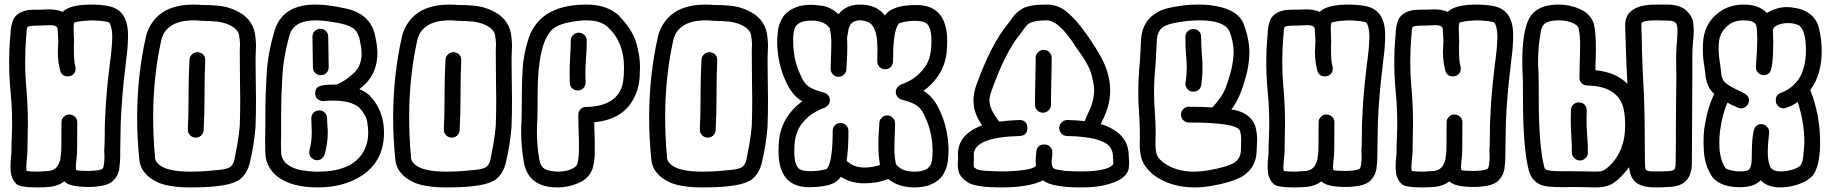

<svg xmlns="http://www.w3.org/2000/svg" viewBox="-20 -820 8010 840"><path d="M145 -69 194 -72Q222 -76 233.5 -97Q245 -118 245 -135Q245 -141 247 -146Q249 -156 249 -285Q249 -299 259 -309Q269 -319 283 -319Q298 -319 308 -309Q318 -299 318 -285Q318 -151 316 -134Q312 -112 312 -89Q312 -82 313 -76Q326 -72 369 -72Q427 -74 431 -85Q437 -101 437 -137L436 -161Q438 -189 438 -219Q438 -365 460 -537Q471 -616 471 -660Q471 -699 459 -720Q447 -729 381 -731Q317 -728 304 -720Q302 -710 302 -693Q302 -675 303 -663Q304 -651 304 -642L303 -616Q303 -551 309 -532Q311 -526 311 -519Q311 -512 307 -503Q298 -486 275 -486Q252 -486 244 -509Q233 -549 233 -592L235 -642Q235 -649 234 -659Q233 -669 233 -678Q233 -687 232 -694Q230 -709 203 -710Q186 -710 172.5 -709Q159 -708 148 -708Q112 -708 102 -703Q96 -699 96 -676L95 -664Q90 -608 90 -551Q90 -489 96 -426Q102 -353 102 -281Q102 -249 101 -219Q100 -189 100 -159Q100 -149 98 -133Q95 -100 95 -86L96 -72Q115 -69 145 -69ZM143 0Q70 0 53 -14Q29 -38 27 -70L26 -93Q26 -117 30 -152V-159Q30 -191 31.5 -221Q33 -251 33 -281Q33 -350 26 -421Q20 -484 20 -546Q20 -609 26 -672Q26 -697 35 -726Q47 -764 98 -775Q114 -778 167 -778Q180 -779 195 -779Q228 -779 254 -768Q284 -799 376 -800Q418 -800 451 -794Q540 -779 540 -667Q540 -610 532 -559L529 -530Q513 -405 508 -278V-277Q507 -249 507 -219Q507 -189 506 -158V-138Q506 -115 502 -83Q498 -51 473 -27.5Q448 -4 371 -2Q290 -2 265 -23L262 -27Q238 -8 202 -3Q178 0 143 0Z M836 -218H835Q820 -219 811 -229Q802 -239 802 -251V-254Q805 -330 805 -405.5Q805 -481 809 -559Q810 -573 820.5 -582.5Q831 -592 845 -592Q878 -588 878 -555Q875 -494 875 -434V-404Q875 -328 871 -251Q870 -236 860 -227Q850 -218 836 -218ZM815 0Q726 0 675 -20Q594 -56 589 -126V-127Q580 -218 580 -305Q580 -490 619 -662V-663Q659 -800 828 -800Q846 -800 865 -798H878Q915 -798 952.5 -792.5Q990 -787 1029 -765Q1080 -736 1094 -680Q1100 -648 1100 -618L1098 -565Q1098 -515 1099 -466Q1100 -424 1100 -381Q1100 -324 1098 -266Q1092 -190 1075 -117Q1064 -62 1029 -35Q984 0 815 0ZM815 -69Q868 -69 919 -75Q974 -78 989 -91Q1004 -104 1007 -131Q1023 -201 1029 -270Q1031 -329 1031 -387L1030 -465Q1029 -514 1029 -595L1030 -624Q1030 -646 1025.5 -667.5Q1021 -689 995 -705Q966 -721 934 -725Q902 -729 861 -729Q843 -731 828 -731Q708 -731 686 -646Q650 -483 650 -307Q650 -222 658 -134Q658 -112 681 -96Q717 -69 815 -69Z M1384 -491Q1369 -491 1359 -501Q1349 -511 1349 -526Q1349 -558 1348 -591.5Q1347 -625 1347 -659Q1347 -674 1357 -684Q1367 -694 1381 -694Q1396 -694 1406 -684Q1416 -674 1416 -659Q1416 -627 1417 -593.5Q1418 -560 1418 -526Q1418 -511 1408 -501Q1398 -491 1384 -491ZM1367 -119Q1362 -119 1356 -121Q1333 -131 1333 -153Q1333 -160 1335 -166Q1344 -201 1344 -241Q1344 -254 1343 -269.5Q1342 -285 1342 -303Q1342 -317 1352 -327Q1362 -337 1377 -337Q1391 -337 1401 -327Q1411 -317 1411 -302Q1411 -287 1412.5 -271Q1414 -255 1414 -239Q1414 -192 1400 -143Q1389 -119 1367 -119ZM1371 0Q1255 0 1193 -48Q1144 -88 1141 -147Q1140 -174 1140 -225Q1141 -243 1141 -284V-322Q1141 -405 1146.5 -496Q1152 -587 1180 -682Q1214 -800 1360 -800Q1415 -800 1487 -784Q1606 -761 1623 -654Q1631 -618 1631 -586Q1631 -507 1579 -453L1578 -452Q1569 -443 1552 -430Q1579 -419 1599 -401V-400Q1660 -336 1660 -240Q1660 -88 1516 -27Q1451 0 1371 0ZM1370 -69Q1552 -69 1586 -196V-197Q1591 -217 1591 -240Q1591 -257 1586.5 -287Q1582 -317 1551 -350Q1515 -380 1435 -380Q1416 -380 1397 -378H1392Q1381 -378 1370 -386.5Q1359 -395 1359 -413Q1359 -425 1366 -435Q1378 -450 1439 -450H1452Q1488 -463 1530 -502Q1562 -534 1562 -586Q1562 -610 1555 -639V-640Q1550 -672 1533 -689.5Q1516 -707 1472 -717Q1405 -731 1362 -731Q1263 -731 1246 -663V-662Q1220 -574 1215 -481Q1210 -400 1210 -321V-224Q1209 -208 1209 -191L1210 -150Q1213 -118 1240 -99Q1267 -80 1302 -75H1303Q1337 -69 1370 -69Z M1956 -218H1955Q1940 -219 1931 -229Q1922 -239 1922 -251V-254Q1925 -330 1925 -405.5Q1925 -481 1929 -559Q1930 -573 1940.5 -582.5Q1951 -592 1965 -592Q1998 -588 1998 -555Q1995 -494 1995 -434V-404Q1995 -328 1991 -251Q1990 -236 1980 -227Q1970 -218 1956 -218ZM1935 0Q1846 0 1795 -20Q1714 -56 1709 -126V-127Q1700 -218 1700 -305Q1700 -490 1739 -662V-663Q1779 -800 1948 -800Q1966 -800 1985 -798H1998Q2035 -798 2072.5 -792.5Q2110 -787 2149 -765Q2200 -736 2214 -680Q2220 -648 2220 -618L2218 -565Q2218 -515 2219 -466Q2220 -424 2220 -381Q2220 -324 2218 -266Q2212 -190 2195 -117Q2184 -62 2149 -35Q2104 0 1935 0ZM1935 -69Q1988 -69 2039 -75Q2094 -78 2109 -91Q2124 -104 2127 -131Q2143 -201 2149 -270Q2151 -329 2151 -387L2150 -465Q2149 -514 2149 -595L2150 -624Q2150 -646 2145.5 -667.5Q2141 -689 2115 -705Q2086 -721 2054 -725Q2022 -729 1981 -729Q1963 -731 1948 -731Q1828 -731 1806 -646Q1770 -483 1770 -307Q1770 -222 1778 -134Q1778 -112 1801 -96Q1837 -69 1935 -69Z M2510 -424Q2494 -424 2484 -433Q2474 -442 2473 -456Q2472 -477 2472 -499Q2472 -535 2474.5 -572Q2477 -609 2477 -643Q2477 -657 2487.5 -667Q2498 -677 2512 -677Q2526 -677 2536.5 -667Q2547 -657 2547 -643Q2547 -606 2544 -567Q2541 -532 2541 -499L2542 -458Q2542 -446 2533.5 -436Q2525 -426 2510 -424ZM2420 0Q2295 0 2273 -104Q2260 -175 2260 -244Q2260 -271 2262 -298Q2263 -330 2263 -379V-405Q2263 -457 2266.5 -518Q2270 -579 2290 -644Q2337 -800 2546 -800Q2635 -800 2688 -752V-751Q2750 -688 2766 -624Q2780 -572 2780 -527L2779 -499Q2779 -430 2744 -374Q2694 -296 2580 -285V-263Q2582 -227 2582 -191Q2582 -179 2582 -149Q2582 -119 2573 -84Q2559 -41 2513.5 -20.5Q2468 0 2420 0ZM2420 -69Q2454 -69 2478 -79.5Q2502 -90 2506 -102Q2513 -130 2513 -174Q2513 -218 2511 -260L2510 -317Q2510 -332 2519.5 -342Q2529 -352 2544 -352Q2686 -355 2706 -461Q2710 -488 2710 -526Q2710 -636 2640 -701Q2608 -731 2546 -731Q2516 -731 2479 -724Q2420 -714 2394 -689Q2332 -627 2332 -404V-379Q2332 -328 2331 -297Q2329 -270 2329 -245Q2329 -180 2340 -119Q2341 -119 2341 -118Q2343 -100 2356 -86.5Q2369 -73 2408 -70Z M3076 -218H3075Q3060 -219 3051 -229Q3042 -239 3042 -251V-254Q3045 -330 3045 -405.5Q3045 -481 3049 -559Q3050 -573 3060.5 -582.5Q3071 -592 3085 -592Q3118 -588 3118 -555Q3115 -494 3115 -434V-404Q3115 -328 3111 -251Q3110 -236 3100 -227Q3090 -218 3076 -218ZM3055 0Q2966 0 2915 -20Q2834 -56 2829 -126V-127Q2820 -218 2820 -305Q2820 -490 2859 -662V-663Q2899 -800 3068 -800Q3086 -800 3105 -798H3118Q3155 -798 3192.5 -792.5Q3230 -787 3269 -765Q3320 -736 3334 -680Q3340 -648 3340 -618L3338 -565Q3338 -515 3339 -466Q3340 -424 3340 -381Q3340 -324 3338 -266Q3332 -190 3315 -117Q3304 -62 3269 -35Q3224 0 3055 0ZM3055 -69Q3108 -69 3159 -75Q3214 -78 3229 -91Q3244 -104 3247 -131Q3263 -201 3269 -270Q3271 -329 3271 -387L3270 -465Q3269 -514 3269 -595L3270 -624Q3270 -646 3265.5 -667.5Q3261 -689 3235 -705Q3206 -721 3174 -725Q3142 -729 3101 -729Q3083 -731 3068 -731Q2948 -731 2926 -646Q2890 -483 2890 -307Q2890 -222 2898 -134Q2898 -112 2921 -96Q2957 -69 3055 -69Z M3981 0Q3911 0 3866 -37Q3819 -18 3762 -18Q3701 -18 3659 -47Q3644 -25 3621 -16Q3583 -1 3520 -1Q3386 -1 3386 -159Q3386 -216 3397 -251Q3420 -325 3490 -377Q3446 -401 3418 -464Q3383 -538 3380 -632V-633Q3380 -655 3383.5 -685.5Q3387 -716 3404.5 -744Q3422 -772 3462 -788Q3463 -788 3463 -789Q3494 -799 3528 -799Q3543 -799 3577.5 -794.5Q3612 -790 3649 -758Q3681 -800 3743 -800Q3815 -800 3852 -752Q3881 -798 3989 -798Q4124 -798 4124 -640Q4124 -583 4113 -548Q4090 -474 4020 -422Q4064 -398 4092 -335Q4127 -261 4130 -167V-166Q4130 -144 4126.5 -113.5Q4123 -83 4105.5 -55Q4088 -27 4048 -11Q4047 -11 4047 -10Q4015 0 3981 0ZM3980 -69Q4042 -69 4054 -105Q4060 -123 4060 -156Q4060 -241 4028 -306V-307Q4014 -341 3993.5 -356.5Q3973 -372 3925 -384Q3902 -392 3899 -415Q3899 -445 3935 -455Q3947 -460 3956 -465L3958 -466Q3989 -482 4013.5 -510Q4038 -538 4046 -567Q4055 -594 4055 -642Q4055 -701 4033 -718Q4033 -719 4032 -719Q4016 -729 3980 -729Q3943 -728 3914 -718H3913L3906 -707Q3887 -669 3887 -555Q3887 -537 3877 -527Q3867 -517 3853 -517Q3838 -517 3828 -527Q3818 -537 3818 -555Q3818 -585 3819 -613L3818 -623Q3818 -662 3807 -689.5Q3796 -717 3777 -724Q3758 -731 3742 -731Q3703 -731 3693 -695L3686 -656Q3687 -638 3687 -617Q3687 -587 3685 -553Q3683 -531 3683 -518Q3683 -505 3673 -494.5Q3663 -484 3649 -484Q3634 -484 3624 -494.5Q3614 -505 3614 -519L3615 -556Q3617 -588 3617 -645Q3613 -698 3607 -701Q3582 -730 3530 -730Q3468 -730 3456 -694Q3450 -676 3450 -643Q3450 -558 3482 -493V-492Q3496 -458 3516.5 -442.5Q3537 -427 3585 -415Q3608 -407 3611 -384Q3611 -354 3575 -344Q3563 -339 3554 -334L3552 -333Q3521 -317 3496.5 -289Q3472 -261 3464 -232Q3455 -205 3455 -157Q3455 -98 3477 -81Q3477 -80 3478 -80Q3493 -71 3524 -71Q3567 -71 3597 -81L3604 -92Q3623 -130 3623 -245Q3623 -262 3633 -272Q3643 -282 3657 -282Q3672 -282 3682 -272Q3692 -262 3692 -245Q3692 -170 3684 -117Q3713 -87 3763 -87Q3796 -87 3830 -98Q3823 -137 3823 -187Q3823 -215 3825 -246Q3827 -268 3827 -281Q3827 -294 3837 -304.5Q3847 -315 3861 -315Q3876 -315 3886 -304.5Q3896 -294 3896 -280L3895 -243Q3893 -212 3893 -154Q3897 -101 3903 -98Q3928 -69 3980 -69Z M4543 -327Q4528 -327 4518 -337Q4508 -347 4508 -362Q4508 -409 4509.5 -466Q4511 -523 4511 -567Q4511 -581 4521.5 -591.5Q4532 -602 4546 -602Q4561 -602 4571 -591.5Q4581 -581 4581 -567Q4581 -521 4579.5 -464.5Q4578 -408 4578 -362Q4578 -347 4567.5 -337Q4557 -327 4543 -327ZM4709 0Q4582 0 4543 -31Q4483 0 4358 0Q4259 0 4219 -19Q4181 -43 4174 -69Q4170 -86 4170 -101Q4170 -108 4171 -114.5Q4172 -121 4172 -127Q4172 -130 4171.5 -132Q4171 -134 4171 -145Q4171 -227 4265 -267L4277 -272Q4239 -323 4239 -381Q4239 -410 4250 -444Q4316 -627 4389 -715Q4396 -723 4401 -731Q4422 -764 4452.5 -782Q4483 -800 4559 -800Q4601 -800 4634 -778Q4683 -744 4742 -658Q4770 -618 4794 -576Q4837 -499 4837 -424Q4837 -357 4802 -291L4796 -277Q4811 -273 4824 -267Q4918 -227 4918 -139Q4918 -134 4919 -127Q4920 -120 4920 -112L4919 -90Q4915 -30 4799 -7Q4760 0 4709 0ZM4710 -70Q4820 -70 4849 -99L4851 -106Q4851 -111 4850 -120Q4849 -129 4849 -139Q4849 -158 4836 -177Q4823 -196 4779 -209.5Q4735 -223 4648 -225Q4633 -226 4623.5 -236Q4614 -246 4614 -261Q4615 -275 4625 -285Q4635 -295 4650 -295Q4692 -294 4726 -290Q4732 -307 4740 -324Q4767 -377 4767 -426Q4767 -447 4756 -491.5Q4745 -536 4690 -610Q4614 -731 4559 -731Q4499 -731 4477 -714Q4467 -705 4444 -672Q4378 -592 4317 -420Q4309 -399 4309 -380Q4309 -341 4352 -288Q4390 -293 4439 -295Q4473 -295 4475 -261Q4475 -227 4441 -225Q4240 -220 4240 -142L4241 -124Q4241 -115 4240 -108V-91Q4242 -86 4253 -80Q4270 -70 4387 -70Q4494 -75 4511 -93H4512L4511 -114Q4511 -129 4513 -146Q4513 -188 4549 -188Q4564 -188 4574 -178Q4584 -168 4584 -154L4583 -135Q4581 -121 4581 -111Q4581 -88 4592 -82Q4621 -70 4710 -70Z M5201 -419Q5181 -419 5172 -435Q5166 -444 5166 -454L5167 -461Q5172 -491 5172 -525Q5172 -550 5169 -578Q5166 -618 5166 -660Q5167 -675 5177 -684Q5187 -693 5202 -693Q5217 -692 5226 -682.5Q5235 -673 5235 -660V-657Q5235 -622 5238 -583Q5241 -554 5241 -526Q5241 -486 5235 -446Q5228 -419 5201 -419ZM5206 0Q5096 -1 5024 -57Q4980 -95 4972 -135Q4966 -163 4966 -191L4967 -211Q4967 -280 4963.5 -324Q4960 -368 4960 -415Q4960 -479 4967 -550L4972 -644Q4978 -758 5096 -786H5097Q5158 -800 5222 -800Q5245 -800 5269 -798Q5396 -784 5422 -713V-712Q5446 -648 5446 -590Q5446 -514 5408 -415Q5392 -373 5367 -341L5385 -338Q5450 -323 5471 -271Q5480 -240 5480 -209L5478 -165Q5478 -86 5413 -47Q5363 -20 5275 -6Q5240 0 5206 0ZM5204 -69Q5232 -69 5263 -74Q5348 -89 5378.5 -107.5Q5409 -126 5409 -165L5410 -208Q5410 -235 5404 -249Q5389 -284 5181 -284Q5167 -284 5157 -294Q5147 -304 5147 -318Q5147 -333 5157 -343Q5167 -353 5181 -353Q5239 -353 5284 -350Q5328 -397 5343 -438Q5377 -530 5377 -592Q5377 -639 5358 -685Q5334 -731 5228 -731Q5172 -731 5111 -718Q5070 -709 5056 -690Q5042 -671 5041 -641L5036 -545Q5029 -475 5029 -415Q5029 -372 5032.5 -327.5Q5036 -283 5036 -236L5035 -189Q5035 -169 5039 -150Q5043 -131 5067 -111Q5122 -69 5204 -69Z M5645 -69 5694 -72Q5722 -76 5733.5 -97Q5745 -118 5745 -135Q5745 -141 5747 -146Q5749 -156 5749 -285Q5749 -299 5759 -309Q5769 -319 5783 -319Q5798 -319 5808 -309Q5818 -299 5818 -285Q5818 -151 5816 -134Q5812 -112 5812 -89Q5812 -82 5813 -76Q5826 -72 5869 -72Q5927 -74 5931 -85Q5937 -101 5937 -137L5936 -161Q5938 -189 5938 -219Q5938 -365 5960 -537Q5971 -616 5971 -660Q5971 -699 5959 -720Q5947 -729 5881 -731Q5817 -728 5804 -720Q5802 -710 5802 -693Q5802 -675 5803 -663Q5804 -651 5804 -642L5803 -616Q5803 -551 5809 -532Q5811 -526 5811 -519Q5811 -512 5807 -503Q5798 -486 5775 -486Q5752 -486 5744 -509Q5733 -549 5733 -592L5735 -642Q5735 -649 5734 -659Q5733 -669 5733 -678Q5733 -687 5732 -694Q5730 -709 5703 -710Q5686 -710 5672.5 -709Q5659 -708 5648 -708Q5612 -708 5602 -703Q5596 -699 5596 -676L5595 -664Q5590 -608 5590 -551Q5590 -489 5596 -426Q5602 -353 5602 -281Q5602 -249 5601 -219Q5600 -189 5600 -159Q5600 -149 5598 -133Q5595 -100 5595 -86L5596 -72Q5615 -69 5645 -69ZM5643 0Q5570 0 5553 -14Q5529 -38 5527 -70L5526 -93Q5526 -117 5530 -152V-159Q5530 -191 5531.5 -221Q5533 -251 5533 -281Q5533 -350 5526 -421Q5520 -484 5520 -546Q5520 -609 5526 -672Q5526 -697 5535 -726Q5547 -764 5598 -775Q5614 -778 5667 -778Q5680 -779 5695 -779Q5728 -779 5754 -768Q5784 -799 5876 -800Q5918 -800 5951 -794Q6040 -779 6040 -667Q6040 -610 6032 -559L6029 -530Q6013 -405 6008 -278V-277Q6007 -249 6007 -219Q6007 -189 6006 -158V-138Q6006 -115 6002 -83Q5998 -51 5973 -27.5Q5948 -4 5871 -2Q5790 -2 5765 -23L5762 -27Q5738 -8 5702 -3Q5678 0 5643 0Z M6205 -69 6254 -72Q6282 -76 6293.5 -97Q6305 -118 6305 -135Q6305 -141 6307 -146Q6309 -156 6309 -285Q6309 -299 6319 -309Q6329 -319 6343 -319Q6358 -319 6368 -309Q6378 -299 6378 -285Q6378 -151 6376 -134Q6372 -112 6372 -89Q6372 -82 6373 -76Q6386 -72 6429 -72Q6487 -74 6491 -85Q6497 -101 6497 -137L6496 -161Q6498 -189 6498 -219Q6498 -365 6520 -537Q6531 -616 6531 -660Q6531 -699 6519 -720Q6507 -729 6441 -731Q6377 -728 6364 -720Q6362 -710 6362 -693Q6362 -675 6363 -663Q6364 -651 6364 -642L6363 -616Q6363 -551 6369 -532Q6371 -526 6371 -519Q6371 -512 6367 -503Q6358 -486 6335 -486Q6312 -486 6304 -509Q6293 -549 6293 -592L6295 -642Q6295 -649 6294 -659Q6293 -669 6293 -678Q6293 -687 6292 -694Q6290 -709 6263 -710Q6246 -710 6232.5 -709Q6219 -708 6208 -708Q6172 -708 6162 -703Q6156 -699 6156 -676L6155 -664Q6150 -608 6150 -551Q6150 -489 6156 -426Q6162 -353 6162 -281Q6162 -249 6161 -219Q6160 -189 6160 -159Q6160 -149 6158 -133Q6155 -100 6155 -86L6156 -72Q6175 -69 6205 -69ZM6203 0Q6130 0 6113 -14Q6089 -38 6087 -70L6086 -93Q6086 -117 6090 -152V-159Q6090 -191 6091.5 -221Q6093 -251 6093 -281Q6093 -350 6086 -421Q6080 -484 6080 -546Q6080 -609 6086 -672Q6086 -697 6095 -726Q6107 -764 6158 -775Q6174 -778 6227 -778Q6240 -779 6255 -779Q6288 -779 6314 -768Q6344 -799 6436 -800Q6478 -800 6511 -794Q6600 -779 6600 -667Q6600 -610 6592 -559L6589 -530Q6573 -405 6568 -278V-277Q6567 -249 6567 -219Q6567 -189 6566 -158V-138Q6566 -115 6562 -83Q6558 -51 6533 -27.5Q6508 -4 6431 -2Q6350 -2 6325 -23L6322 -27Q6298 -8 6262 -3Q6238 0 6203 0Z M6892 -118Q6878 -118 6867.5 -128Q6857 -138 6857 -152Q6857 -187 6854.5 -224.5Q6852 -262 6852 -298Q6852 -320 6853 -341Q6854 -355 6864 -363.5Q6874 -372 6887 -372Q6904 -372 6913 -361.5Q6922 -351 6922 -338L6921 -297Q6921 -264 6924 -227Q6927 -190 6927 -152Q6927 -138 6916.5 -128Q6906 -118 6892 -118ZM6959 -69Q6983 -69 6993.5 -73.5Q7004 -78 7020 -93Q7090 -159 7090 -270Q7090 -308 7085 -335Q7066 -443 6924 -446Q6909 -446 6899.5 -456Q6890 -466 6890 -480L6891 -538Q6893 -581 6893 -625Q6893 -669 6886 -698Q6882 -710 6858 -720.5Q6834 -731 6800 -731Q6755 -731 6738 -716Q6724 -703 6721 -681V-680Q6709 -618 6709 -552Q6709 -527 6711 -501Q6712 -469 6712 -430V-392Q6712 -181 6736 -90Q6737 -84 6741 -80Q6750 -71 6806 -71H6853Q6901 -71 6927 -70ZM7226 -731Q7173 -731 7163 -721Q7161 -719 7161 -711V-704Q7163 -652 7164 -588Q7166 -516 7170 -449Q7176 -348 7176 -176Q7176 -94 7178.5 -82.5Q7181 -71 7206 -70Q7261 -70 7277 -71Q7293 -72 7301 -76L7305 -78Q7311 -86 7311 -108Q7311 -163 7312 -202Q7312 -324 7313 -386Q7314 -431 7314 -479L7313 -578Q7314 -612 7317 -643Q7319 -669 7319 -690Q7319 -712 7310.5 -721Q7302 -730 7272 -730ZM7107 -89Q7091 -66 7068 -43Q7042 -18 7019 -9Q6996 0 6959 0L6925 -1Q6897 -2 6853 -2Q6841 -2 6830 -1Q6780 -1 6752 -4Q6689 -11 6670 -69Q6643 -166 6643 -390V-430Q6643 -468 6641.5 -497Q6640 -526 6640 -553Q6640 -727 6695 -770Q6732 -800 6800 -800Q6849 -800 6894 -779.5Q6939 -759 6953 -716Q6962 -679 6962 -608Q6962 -572 6960 -536V-513Q7050 -504 7100 -453Q7096 -518 7094 -586L7090 -710Q7090 -800 7226 -800H7272Q7335 -800 7364 -768Q7386 -743 7388 -720.5Q7390 -698 7390 -686Q7390 -662 7387 -637Q7384 -608 7384 -578V-511L7382 -108Q7382 -11 7294 -3Q7263 0 7220 0Q7129 0 7113 -60Q7109 -75 7107 -89Z M7770 0Q7714 0 7683 -31Q7673 -21 7659 -14L7658 -13Q7631 -1 7592 -1Q7513 -1 7475 -41L7474 -42Q7440 -91 7435 -152Q7433 -180 7433 -204Q7433 -232 7436 -255Q7449 -347 7480 -409Q7449 -436 7442 -486L7437 -527Q7430 -565 7430 -604Q7430 -626 7432 -648Q7442 -724 7502 -767Q7547 -800 7609 -800Q7676 -800 7710 -763Q7752 -789 7799 -789L7815 -788Q7914 -778 7937 -701Q7950 -647 7950 -597Q7950 -493 7900 -426Q7943 -318 7943 -197Q7943 -114 7921 -68Q7904 -32 7840 -11Q7802 0 7770 0ZM7773 -70Q7783 -70 7798 -72Q7849 -82 7860 -101Q7868 -115 7870 -145Q7874 -181 7874 -199Q7874 -285 7845 -374Q7822 -357 7793 -348Q7788 -346 7783 -346Q7761 -346 7750 -370Q7749 -376 7749 -382Q7749 -406 7772 -414Q7808 -427 7833 -454Q7858 -481 7866 -508L7867 -510Q7881 -550 7881 -597Q7881 -693 7848 -710Q7828 -719 7803 -719Q7781 -719 7762.5 -712.5Q7744 -706 7739 -696Q7738 -693 7736 -691L7738 -639Q7738 -515 7720 -500Q7709 -491 7694 -491Q7680 -493 7671 -502.5Q7662 -512 7662 -525V-528Q7668 -607 7668 -641Q7668 -702 7662 -713Q7651 -731 7608 -731Q7570 -731 7544 -712L7543 -711Q7506 -683 7501 -640Q7499 -626 7499 -609Q7499 -577 7506 -536Q7509 -514 7511.5 -491.5Q7514 -469 7533.5 -454Q7553 -439 7593 -421L7612 -411Q7632 -400 7632 -381Q7632 -373 7628 -365Q7616 -346 7597 -346Q7589 -346 7581 -350Q7573 -354 7564 -358H7563Q7550 -364 7538 -371Q7516 -325 7505 -247Q7502 -219 7502 -195Q7502 -123 7529 -85Q7533 -78 7573 -71L7594 -70Q7617 -70 7627 -75Q7644 -82 7644 -133Q7644 -253 7663 -269Q7673 -277 7686 -277Q7701 -277 7712 -264Q7720 -254 7720 -242V-239Q7714 -187 7714 -154Q7714 -115 7724 -92Q7725 -91 7725 -89Q7736 -70 7773 -70Z"/></svg>

Font: Bubblez Graffiti
Style: Regular
Weight: 400
Designer: GGBotNet
Foundry: GGBotNet
Version: 1.00